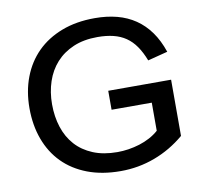

<svg xmlns="http://www.w3.org/2000/svg" viewBox="-78 -763 891 857"><g transform="rotate(-10 368.0 -334.5)"><path d="M693.5 -351H408.6V-265H590.8V-137.6Q572.6 -121.5 550.1 -109.5Q527.6 -97.5 502.9 -89.8Q478.3 -82.2 452.6 -78.2Q427 -74.3 402.1 -74.3Q338.6 -74.3 291.6 -93.9Q244.5 -113.5 213.4 -148.1Q182.3 -182.6 166.7 -230.6Q151.1 -278.6 151.1 -335Q151.1 -390 167.1 -437.7Q183.1 -485.5 214.7 -520.5Q246.3 -555.5 293.2 -575.6Q340.1 -595.6 402.1 -595.6Q442.5 -595.6 474.2 -587.8Q505.9 -580.1 530.6 -563.2Q555.4 -546.3 574.2 -519.2Q593 -492.2 608 -453.6L698.2 -476.8Q680.3 -530 652.6 -568.5Q625 -606.9 588.3 -631.8Q551.6 -656.7 505.7 -668.8Q459.7 -680.8 404.9 -680.8Q321 -680.8 254.9 -655.4Q188.7 -630 143 -584.4Q97.3 -538.7 73.1 -475.2Q48.8 -411.6 48.8 -335Q48.8 -257.7 72.4 -193.8Q95.9 -129.9 140.9 -84.2Q185.9 -38.5 251.8 -13.3Q317.6 11.8 402.1 11.8Q442.3 11.8 481.2 4.9Q520.1 -2.1 557.1 -15.9Q594.1 -29.7 628.4 -49.9Q662.6 -70.1 693.5 -96.2Z"/></g></svg>

Font: SaysetthaMai Thin
Style: Regular
Weight: 100
Designer: John M. Durdin
Foundry: Lao Script for Windows
Version: Version 1.101